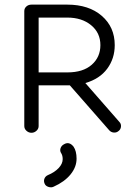

<svg xmlns="http://www.w3.org/2000/svg" viewBox="-20 -563 582 830"><path d="M493 3Q484 11 472 10Q460 9 452 0L282 -194H147V-18Q147 -6 137.5 2.5Q128 11 116 11Q104 11 94.5 2.5Q85 -6 85 -18V-515Q85 -527 94 -535Q103 -543 116 -543H271Q364 -543 420 -494.5Q476 -446 476 -368Q476 -310 443.5 -266Q411 -222 349 -204L496 -36Q504 -28 503 -16Q502 -4 493 3ZM271 -487H147V-250H271Q339 -250 376.5 -283Q414 -316 414 -368Q414 -421 374 -454Q334 -487 271 -487ZM212 244Q202 249 189.5 245Q177 241 173 231Q168 220 172 209.5Q176 199 187 194Q216 182 233.5 163.5Q251 145 251 125Q251 110 245 100Q238 90 241.5 78.5Q245 67 256 61Q279 47 298 71Q311 90 311 123Q311 159 285 191Q259 223 212 244Z"/></svg>

Font: Hoogli Medium
Style: Regular
Weight: 500
Designer: Anand Singh Naorem
Foundry: Brand New Type
Version: Version 1.00 b007